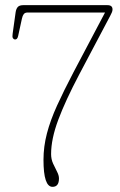

<svg xmlns="http://www.w3.org/2000/svg" viewBox="-20 -720 465 744"><path d="M208.5 -28.5Q208.5 4 183.5 4Q148.5 4 148.5 -100.5Q148.5 -152 161.8 -202.8Q175 -253.5 201 -310.8Q227 -368 264.5 -439.5L387 -671.5H87Q77 -671.5 72.2 -665.5Q67.5 -659.5 65 -648L50.5 -581.5Q47.5 -566 37.5 -567Q33 -567.5 30 -572.2Q27 -577 29 -589.5L40.5 -672Q42.5 -686 49 -693Q55.5 -700 70 -700H396.5Q416 -700 416 -683.5Q416 -677.5 413.5 -672Q411 -666.5 407.5 -659.5L287 -431.5Q233.5 -330 205.8 -255.8Q178 -181.5 178 -123Q178 -103 185.8 -86Q193.5 -69 201 -54.8Q208.5 -40.5 208.5 -28.5Z"/></svg>

Font: Fraunces 144pt S100 Thin
Style: Regular
Weight: 100
Version: Version 1.000; ttfautohint (v1.8.3)